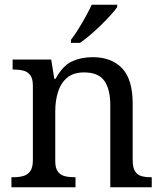

<svg xmlns="http://www.w3.org/2000/svg" viewBox="-20 -786 685 806"><path d="M28 0V-42H36Q59 -42 77.5 -47Q96 -52 107 -67.5Q118 -83 118 -114V-426Q118 -456 107 -470.5Q96 -485 78 -489.5Q60 -494 38 -494H33V-536H195L208 -455H213Q244 -511 282.5 -528.5Q321 -546 369 -546Q448 -546 492.5 -499.5Q537 -453 537 -350V-114Q537 -83 546.5 -67.5Q556 -52 573 -47Q590 -42 612 -42H617V0H443V-345Q443 -410 418.5 -446Q394 -482 333 -482Q288 -482 261.5 -459.5Q235 -437 223.5 -400Q212 -363 212 -320V-109Q212 -80 223 -65.5Q234 -51 252 -46.5Q270 -42 292 -42H297V0ZM278 -619Q293 -638 309 -664Q325 -690 340 -717Q355 -744 365 -766H472V-756Q463 -743 445 -723Q427 -703 404.5 -681Q382 -659 359 -639.5Q336 -620 316 -606H278Z"/></svg>

Font: Noto Serif Gurmukhi
Style: Regular
Weight: 400
Designer: Vaibhav Singh and the Monotype Design Team
Foundry: Monotype Imaging Inc.
Version: Version 2.003